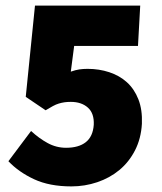

<svg xmlns="http://www.w3.org/2000/svg" viewBox="-20 -654 580 686"><path d="M91 -186Q119 -160 150 -143Q181 -126 216 -126Q261 -126 286.5 -146Q312 -166 315 -208Q317 -249 294 -269.5Q271 -290 233 -290Q220 -290 210 -288.5Q200 -287 190 -284Q180 -281 169 -275Q158 -269 143 -260L72 -308L105 -634H481L473 -490H245L233 -398Q250 -404 263.5 -406Q277 -408 293 -408Q334 -408 370.5 -396Q407 -384 433.5 -360Q460 -336 474.5 -299Q489 -262 487 -212Q484 -159 462.5 -117Q441 -75 406.5 -46.5Q372 -18 327.5 -3Q283 12 235 12Q157 12 102 -13.5Q47 -39 10 -78Z"/></svg>

Font: Kilde Sans Black
Style: Regular
Weight: 900
Italic angle: -3°
Designer: Paul D. Hunt
Foundry: Adobe Systems Incorporated
Version: Version 1.050;PS Version 1.000;hotconv 1.0.70;makeotf.lib2.5